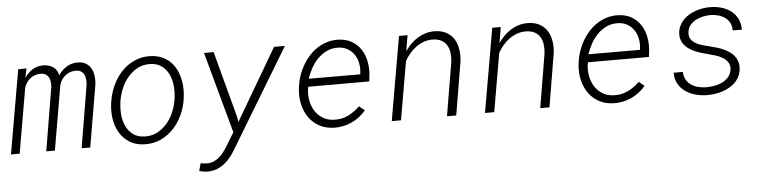

<svg xmlns="http://www.w3.org/2000/svg" viewBox="-55 -764 4796 1204"><g transform="rotate(-5 2343.5 -162.5)"><path d="M134.8 -528.8 122.1 -469.7Q143.6 -502 173.1 -520.5Q202.6 -539.1 242.2 -538.6Q276.9 -538.1 302.5 -521Q328.1 -503.9 335 -468.8Q357.4 -500 387.9 -519.3Q418.5 -538.6 458.5 -538.1Q489.7 -537.6 510 -524.9Q530.3 -512.2 541.5 -491.7Q552.7 -471.2 556.2 -445.3Q559.6 -419.4 556.6 -392.6L489.7 0H435.5L501 -393.1Q502.9 -410.2 501.5 -427.2Q500 -444.3 493.4 -457.8Q486.8 -471.2 474.1 -479.5Q461.4 -487.8 440.4 -487.8Q421.9 -487.8 405 -481.7Q388.2 -475.6 374.5 -464.6Q360.8 -453.6 351.1 -438.7Q341.3 -423.8 336.9 -405.8L267.1 0H212.9L279.3 -398.4Q280.8 -415.5 279.1 -431.6Q277.3 -447.8 270.5 -460.2Q263.7 -472.7 251 -480.2Q238.3 -487.8 218.3 -487.8Q199.7 -487.8 182.9 -481.7Q166 -475.6 152.6 -464.4Q139.2 -453.1 129.4 -438Q119.6 -422.9 115.2 -404.8L45.4 0H-9.3L82.5 -528.3Z M645 -268.6Q649.4 -303.2 660.6 -336.9Q671.9 -370.6 689 -400.9Q706.1 -431.2 729.2 -456.8Q752.4 -482.4 780.8 -500.7Q809.1 -519 842.3 -529.1Q875.5 -539.1 913.6 -538.1Q949.7 -537.1 978.8 -526.1Q1007.8 -515.1 1030 -496.6Q1052.2 -478 1067.6 -452.6Q1083 -427.2 1091.8 -398.2Q1100.6 -369.1 1103.3 -337.4Q1106 -305.7 1102.5 -273.4L1100.6 -256.8Q1093.8 -204.6 1072 -156Q1050.3 -107.4 1015.9 -70.1Q981.4 -32.7 934.8 -10.7Q888.2 11.2 832 9.8Q778.3 8.3 740 -14.6Q701.7 -37.6 678.5 -74.5Q655.3 -111.3 646.5 -158Q637.7 -204.6 643.1 -252.4ZM701.2 -252Q697.3 -216.3 701.7 -179.2Q706.1 -142.1 721.7 -111.3Q737.3 -80.6 764.9 -60.5Q792.5 -40.5 835 -39.1Q879.9 -37.6 916 -56.6Q952.1 -75.7 978.5 -106.9Q1004.9 -138.2 1021 -177.7Q1037.1 -217.3 1043 -257.3L1044.9 -272.9Q1048.8 -308.6 1044.4 -346.2Q1040 -383.8 1024.4 -415Q1008.8 -446.3 981 -466.8Q953.1 -487.3 910.6 -488.8Q865.2 -490.2 829.3 -470.7Q793.5 -451.2 767.1 -419.7Q740.7 -388.2 724.6 -348.1Q708.5 -308.1 703.1 -268.6Z M1424.8 -107.4 1429.2 -78.6 1692.9 -528.3H1761.2L1391.1 85Q1376.5 110.8 1358.2 134.5Q1339.8 158.2 1317.4 176Q1294.9 193.8 1268.1 204.3Q1241.2 214.8 1209 214.4Q1196.3 214.4 1183.3 212.2Q1170.4 210 1157.7 206.5L1170.4 158.7Q1180.2 160.2 1190.4 161.6Q1200.7 163.1 1210.9 163.1Q1233.9 163.1 1253.2 154.8Q1272.5 146.5 1288.6 132.6Q1304.7 118.7 1317.9 100.8Q1331.1 83 1341.8 64.9L1392.1 -17.1L1252 -528.3L1312.5 -528.8Z M2023.9 9.8Q1970.7 8.3 1931.2 -13.7Q1891.6 -35.6 1866.5 -71.3Q1841.3 -106.9 1830.6 -152.8Q1819.8 -198.7 1824.7 -247.6L1827.1 -269Q1831.5 -302.7 1843 -335.9Q1854.5 -369.1 1872.1 -399.4Q1889.6 -429.7 1913.1 -455.6Q1936.5 -481.4 1965.1 -500Q1993.7 -518.6 2026.9 -528.8Q2060.1 -539.1 2096.7 -538.1Q2147 -536.6 2182.6 -515.6Q2218.3 -494.6 2240 -460.9Q2261.7 -427.2 2269.8 -384.3Q2277.8 -341.3 2272.9 -295.9L2268.6 -260.3H1884.8L1882.3 -248.5Q1877 -211.4 1883.5 -174.8Q1890.1 -138.2 1908.7 -108.6Q1927.2 -79.1 1957.3 -60.3Q1987.3 -41.5 2028.3 -40Q2076.7 -38.1 2116.9 -57.6Q2157.2 -77.1 2190.9 -110.4L2225.6 -82.5Q2187.5 -36.6 2135.3 -12.9Q2083 10.7 2023.9 9.8ZM2093.8 -488.3Q2054.2 -489.7 2022 -474.6Q1989.7 -459.5 1964.6 -434.3Q1939.5 -409.2 1921.4 -376.5Q1903.3 -343.8 1892.1 -310.1L2215.8 -309.6L2217.3 -316.9Q2221.7 -348.1 2215.8 -378.4Q2210 -408.7 2194.1 -432.9Q2178.2 -457 2152.8 -472.2Q2127.4 -487.3 2093.8 -488.3Z M2533.2 -528.3 2516.6 -429.2Q2533.2 -453.1 2553.5 -473.4Q2573.7 -493.7 2597.7 -508.3Q2621.6 -522.9 2648.7 -530.8Q2675.8 -538.6 2706.1 -538.1Q2749 -537.1 2778.8 -520.3Q2808.6 -503.4 2825.7 -476.1Q2842.8 -448.7 2848.6 -413.1Q2854.5 -377.4 2850.1 -338.4L2793.5 0H2735.4L2792 -337.9Q2795.4 -367.2 2792.2 -393.8Q2789.1 -420.4 2777.3 -440.9Q2765.6 -461.4 2743.9 -473.9Q2722.2 -486.3 2689 -487.3Q2658.7 -487.8 2632.1 -478.3Q2605.5 -468.8 2582.8 -452.4Q2560.1 -436 2541.5 -414.1Q2522.9 -392.1 2509.3 -367.2L2445.8 0H2387.7L2479.5 -528.3Z M3120.1 -528.3 3103.5 -429.2Q3120.1 -453.1 3140.4 -473.4Q3160.6 -493.7 3184.6 -508.3Q3208.5 -522.9 3235.6 -530.8Q3262.7 -538.6 3293 -538.1Q3335.9 -537.1 3365.7 -520.3Q3395.5 -503.4 3412.6 -476.1Q3429.7 -448.7 3435.5 -413.1Q3441.4 -377.4 3437 -338.4L3380.4 0H3322.3L3378.9 -337.9Q3382.3 -367.2 3379.2 -393.8Q3376 -420.4 3364.3 -440.9Q3352.5 -461.4 3330.8 -473.9Q3309.1 -486.3 3275.9 -487.3Q3245.6 -487.8 3219 -478.3Q3192.4 -468.8 3169.7 -452.4Q3147 -436 3128.4 -414.1Q3109.9 -392.1 3096.2 -367.2L3032.7 0H2974.6L3066.4 -528.3Z M3784.7 9.8Q3731.4 8.3 3691.9 -13.7Q3652.3 -35.6 3627.2 -71.3Q3602.1 -106.9 3591.3 -152.8Q3580.6 -198.7 3585.4 -247.6L3587.9 -269Q3592.3 -302.7 3603.8 -335.9Q3615.2 -369.1 3632.8 -399.4Q3650.4 -429.7 3673.8 -455.6Q3697.3 -481.4 3725.8 -500Q3754.4 -518.6 3787.6 -528.8Q3820.8 -539.1 3857.4 -538.1Q3907.7 -536.6 3943.4 -515.6Q3979 -494.6 4000.7 -460.9Q4022.5 -427.2 4030.5 -384.3Q4038.6 -341.3 4033.7 -295.9L4029.3 -260.3H3645.5L3643.1 -248.5Q3637.7 -211.4 3644.3 -174.8Q3650.9 -138.2 3669.4 -108.6Q3688 -79.1 3718 -60.3Q3748 -41.5 3789.1 -40Q3837.4 -38.1 3877.7 -57.6Q3918 -77.1 3951.7 -110.4L3986.3 -82.5Q3948.2 -36.6 3896 -12.9Q3843.8 10.7 3784.7 9.8ZM3854.5 -488.3Q3814.9 -489.7 3782.7 -474.6Q3750.5 -459.5 3725.3 -434.3Q3700.2 -409.2 3682.1 -376.5Q3664.1 -343.8 3652.8 -310.1L3976.6 -309.6L3978 -316.9Q3982.4 -348.1 3976.6 -378.4Q3970.7 -408.7 3954.8 -432.9Q3939 -457 3913.6 -472.2Q3888.2 -487.3 3854.5 -488.3Z M4532.2 -137.7Q4535.2 -164.6 4523.2 -182.6Q4511.2 -200.7 4491.5 -212.9Q4471.7 -225.1 4448 -232.4Q4424.3 -239.7 4404.3 -244.6Q4385.3 -249.5 4364.7 -255.4Q4344.2 -261.2 4324.5 -269.5Q4304.7 -277.8 4287.4 -288.6Q4270 -299.3 4257.1 -314Q4244.1 -328.6 4237.1 -347.4Q4230 -366.2 4231.4 -390.6Q4232.9 -416.5 4242.9 -437.5Q4252.9 -458.5 4268.8 -475.1Q4284.7 -491.7 4305.2 -503.7Q4325.7 -515.6 4348.6 -523.4Q4371.6 -531.2 4395.3 -534.9Q4418.9 -538.6 4441.4 -538.1Q4477.5 -537.6 4511 -527.6Q4544.4 -517.6 4569.8 -498Q4595.2 -478.5 4610.1 -449Q4625 -419.4 4624.5 -379.9L4566.9 -380.4Q4567.9 -407.2 4557.1 -427.2Q4546.4 -447.3 4528.6 -460.7Q4510.7 -474.1 4487.3 -481Q4463.9 -487.8 4439.5 -488.3Q4416.5 -488.8 4391.4 -483.6Q4366.2 -478.5 4344.5 -467.3Q4322.8 -456.1 4307.6 -437.5Q4292.5 -418.9 4289.6 -392.6Q4286.6 -366.2 4298.6 -349.1Q4310.5 -332 4330.1 -321Q4349.6 -310.1 4372.8 -304Q4396 -297.9 4416 -293Q4435.5 -288.1 4456.5 -282Q4477.5 -275.9 4497.3 -267.1Q4517.1 -258.3 4534.7 -246.8Q4552.2 -235.4 4564.9 -220Q4577.6 -204.6 4584.5 -185.1Q4591.3 -165.5 4589.8 -141.1Q4588.4 -113.8 4577.9 -91.8Q4567.4 -69.8 4551 -53Q4534.7 -36.1 4512.9 -23.9Q4491.2 -11.7 4467.5 -4.2Q4443.8 3.4 4418.7 6.8Q4393.6 10.3 4370.1 9.8Q4334 9.3 4298.8 -0.2Q4263.7 -9.8 4236.1 -29.3Q4208.5 -48.8 4191.7 -78.4Q4174.8 -107.9 4175.3 -148.4H4232.9Q4233.9 -119.1 4245.8 -98.6Q4257.8 -78.1 4277.1 -65.2Q4296.4 -52.2 4321 -46.1Q4345.7 -40 4372.1 -39.6Q4395.5 -39.6 4422.4 -44.2Q4449.2 -48.8 4472.4 -60.3Q4495.6 -71.8 4512.2 -90.8Q4528.8 -109.9 4532.2 -137.7Z"/></g></svg>

Font: Roboto Mono Light
Style: Italic
Weight: 300
Designer: Google
Version: Version 2.000985; 2015; ttfautohint (v1.3)